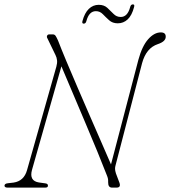

<svg xmlns="http://www.w3.org/2000/svg" viewBox="-24 -857 777 877"><path d="M122 -80.5Q108.5 -30.5 154 -23.5L183 -19.5Q195.5 -18 195 -8.5Q195 0 182 0H11.5Q-3.5 0 -3.5 -9Q-3 -18.5 12 -20L38 -23Q85.5 -30 99.5 -80L233.5 -553Q238 -569 236.5 -582Q235 -595 229.5 -605.5L193 -681Q188.5 -688 191.2 -694Q194 -700 201.5 -700H216.5Q225.5 -700 230 -693.2Q234.5 -686.5 241 -672Q256 -633 279.5 -576.8Q303 -520.5 331 -455.8Q359 -391 387.2 -326Q415.5 -261 440.5 -203.8Q465.5 -146.5 483 -106L608 -583.5Q625 -646.5 652.8 -677.8Q680.5 -709 710.5 -709Q733.5 -709 733 -689Q733 -667.5 697 -655.5Q644 -638 625 -568.5L504 -102.5Q501.5 -94 501.5 -86Q501.5 -78 505.5 -65L521.5 -22.5Q529.5 0 508 0H488Q469.5 0 470 -24.5Q470.5 -36 468.5 -43.5Q466.5 -51 461 -64Q445.5 -104.5 420.8 -164.5Q396 -224.5 367 -293.2Q338 -362 309.2 -429.8Q280.5 -497.5 256.5 -554ZM514 -750.5Q490 -750.5 474.5 -764.5Q459 -778.5 445.8 -792.2Q432.5 -806 414 -806Q382.5 -806 370.5 -760.5Q367.5 -749 358.5 -749Q349.5 -749 352.5 -760.5Q362.5 -798 381.8 -816.5Q401 -835 427 -835Q451.5 -835 466.5 -821Q481.5 -807 495 -793.2Q508.5 -779.5 527.5 -779.5Q558.5 -779.5 570.5 -824.5Q573.5 -837 583 -837Q592 -837 588.5 -825Q578.5 -786.5 559.2 -768.5Q540 -750.5 514 -750.5Z"/></svg>

Font: Fraunces 72pt Soft Thin
Style: Italic
Weight: 100
Italic angle: -16°
Version: Version 1.000;[0bf87f6ff]